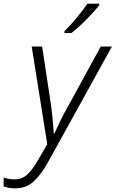

<svg xmlns="http://www.w3.org/2000/svg" viewBox="-124 -786 631 1048"><path d="M-41 242Q18 242 58 206Q98 170 136 103L487 -532H426L247 -205Q225 -167 203.5 -122.5Q182 -78 172 -55H170Q168 -82 164 -128Q160 -174 153 -222L106 -532H49L134 1L84 87Q54 140 25 166.5Q-4 193 -43 193Q-76 193 -104 183V232Q-91 236 -77 239Q-63 242 -41 242ZM228 -606H266Q305 -636 350 -682Q395 -728 418 -758V-766H353Q331 -733 294.5 -689Q258 -645 228 -616Z"/></svg>

Font: Noto Sans UI Light
Style: Italic
Weight: 300
Italic angle: -12°
Designer: Monotype Design Team
Foundry: Monotype Imaging Inc.
Version: Version 1.901